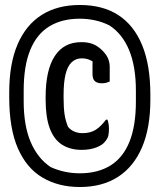

<svg xmlns="http://www.w3.org/2000/svg" viewBox="-20 -735 640 770"><path d="M300 -715Q392 -715 454.5 -674.5Q517 -634 550 -554Q583 -474 583 -355V-335Q583 -222 549.5 -144Q516 -66 453 -25.5Q390 15 300 15Q215 15 151 -22.5Q87 -60 52 -139.5Q17 -219 17 -345V-365Q17 -479 50.5 -557Q84 -635 147 -675Q210 -715 300 -715ZM300 -660Q228 -660 177.5 -629Q127 -598 101 -534Q75 -470 75 -372V-329Q75 -231 103 -165.5Q131 -100 183 -65Q212 -52 241 -46Q270 -40 300 -40Q372 -40 422.5 -71Q473 -102 499 -166Q525 -230 525 -328V-371Q525 -468 498 -533.5Q471 -599 419 -633Q391 -647 361 -653.5Q331 -660 300 -660ZM306 -566Q334 -566 353.5 -558Q373 -550 390 -533Q407 -516 413.5 -500Q420 -484 420 -467Q420 -452 420 -437.5Q420 -423 420 -408Q413 -405 406 -403Q399 -401 388 -401Q370 -401 360.5 -409.5Q351 -418 351 -438Q351 -459 351 -474Q351 -489 352 -517L375 -472Q352 -490 338 -495.5Q324 -501 308 -501Q284 -501 267.5 -485.5Q251 -470 243 -437.5Q235 -405 235 -354V-343Q235 -302 239 -276Q243 -250 253 -226Q264 -213 279 -207Q294 -201 311 -201Q342 -201 363 -214Q384 -227 405 -255H411Q414 -248 415.5 -237.5Q417 -227 417 -218Q417 -203 414.5 -191.5Q412 -180 402 -168Q392 -154 367 -144Q342 -134 307 -134Q261 -134 228.5 -155Q196 -176 179.5 -220.5Q163 -265 163 -335V-346Q163 -454 199.5 -510Q236 -566 306 -566Z"/></svg>

Font: Recursive Casual Medium
Style: Regular
Weight: 500
Version: Version 1.047